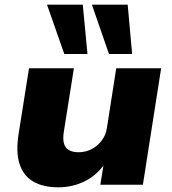

<svg xmlns="http://www.w3.org/2000/svg" viewBox="-20 -790 737 821"><path d="M229 11Q165 11 122.5 -13.5Q80 -38 63.5 -89Q47 -140 60 -220L104 -498H296L253 -227Q248 -196 253.5 -176.5Q259 -157 275 -148Q291 -139 316 -139Q347 -139 373 -153Q399 -167 416 -190.5Q433 -214 437 -242L477 -498H669L591 0H409L424 -93H430Q396 -42 343.5 -15.5Q291 11 229 11ZM446 -559 373 -770H526L545 -559ZM255 -559 181 -770H334L354 -559Z"/></svg>

Font: Nunito Sans 10pt SemiExpanded Black
Style: Italic
Weight: 900
Width: 6
Italic angle: -9°
Designer: Vernon Adams
Foundry: Vernon Adams
Version: Version 3.101;gftools[0.9.27]